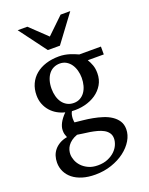

<svg xmlns="http://www.w3.org/2000/svg" viewBox="-172 -807 869 1123"><g transform="rotate(-20 262.5 -245.5)"><path d="M396 66.9Q396 46.4 385.7 32Q375.5 17.6 358.6 8.3Q341.8 -1 320.6 -6.6Q299.3 -12.2 277.6 -15.9Q255.9 -19.5 235.4 -21.7Q214.8 -23.9 200.2 -26.9Q178.2 -19 163.6 -8.1Q148.9 2.9 140.1 15.6Q131.3 28.3 127.7 41.5Q124 54.7 124 66.9Q124 85 131.8 105.5Q139.6 126 155.8 143.1Q171.9 160.2 196.5 171.6Q221.2 183.1 254.9 183.1Q290.5 183.1 317.1 171.6Q343.8 160.2 361.3 143.1Q378.9 126 387.5 105.5Q396 85 396 66.9ZM339.8 -331.1Q339.8 -354.5 333.7 -376.7Q327.6 -398.9 315.9 -415.8Q304.2 -432.6 286.9 -442.9Q269.5 -453.1 247.1 -453.1Q226.1 -453.1 208.5 -444.8Q190.9 -436.5 178.5 -420.7Q166 -404.8 158.9 -381.8Q151.9 -358.9 151.9 -330.1Q151.9 -305.2 158 -283Q164.1 -260.7 176 -244.1Q188 -227.5 205.8 -217.8Q223.6 -208 247.1 -208Q269.5 -208 286.9 -217.8Q304.2 -227.5 315.9 -244.1Q327.6 -260.7 333.7 -283.2Q339.8 -305.7 339.8 -331.1ZM408.2 -415Q419.4 -397 427.2 -375.7Q435.1 -354.5 435.1 -325.2Q435.1 -285.6 417 -254.9Q398.9 -224.1 368.9 -203.6Q338.9 -183.1 300 -173.6Q261.2 -164.1 219.2 -167Q213.4 -157.2 211.2 -146Q209 -134.8 208.7 -125Q208.5 -115.2 209.5 -108.2Q210.4 -101.1 210.9 -100.1Q233.4 -97.7 262.2 -94.7Q291 -91.8 321 -86.2Q351.1 -80.6 380.1 -71.3Q409.2 -62 431.6 -47.1Q454.1 -32.2 468 -11Q481.9 10.3 481.9 40Q481.9 75.7 461.7 109.6Q441.4 143.6 406.2 170.2Q371.1 196.8 323.7 212.9Q276.4 229 222.2 229Q177.2 229 142.3 218.3Q107.4 207.5 83.5 188.5Q59.6 169.4 46.9 143.3Q34.2 117.2 34.2 86.9Q34.2 64.9 40.5 45.2Q46.9 25.4 60.1 9.5Q73.2 -6.3 93 -17.8Q112.8 -29.3 140.1 -34.2Q137.2 -42 135.3 -47.1Q133.3 -52.2 132.1 -56.9Q130.9 -61.5 130.4 -66.7Q129.9 -71.8 129.9 -80.1Q129.9 -99.6 141.8 -123.3Q153.8 -147 180.2 -173.8Q155.3 -179.7 132.8 -192.4Q110.4 -205.1 93.3 -224.4Q76.2 -243.7 66.2 -268.8Q56.2 -293.9 56.2 -324.2Q56.2 -363.8 70.8 -395.3Q85.4 -426.8 111.8 -448.7Q138.2 -470.7 175 -482.4Q211.9 -494.1 256.8 -494.1Q274.4 -494.1 291.3 -491.2Q308.1 -488.3 323 -483.6Q337.9 -479 350.6 -473.6Q363.3 -468.3 373 -463.9H507.8V-415ZM284.2 -550.8H209L83 -720.2H143.1L247.1 -621.1L350.1 -720.2H410.2Z"/></g></svg>

Font: Charis SIL Afr
Style: Regular
Weight: 400
Foundry: SIL International
Version: Version 5.000